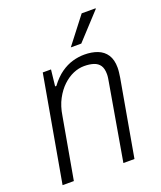

<svg xmlns="http://www.w3.org/2000/svg" viewBox="-135 -810 753 896"><g transform="rotate(-20 242.0 -361.5)"><path d="M20 0 113 -526H154L145 -445H151Q178 -481 206.5 -501Q235 -521 264.5 -529.5Q294 -538 323 -538Q360 -538 388.5 -527Q417 -516 433 -491.5Q449 -467 449 -428Q449 -417 447.5 -404.5Q446 -392 444 -379L377 0H322L387 -376Q389 -387 390.5 -397Q392 -407 392 -416Q392 -444 381.5 -459.5Q371 -475 351 -481.5Q331 -488 304 -488Q277 -488 250 -476.5Q223 -465 198.5 -442Q174 -419 155.5 -384.5Q137 -350 130 -304L76 0ZM276 -591 378 -723H447V-720L328 -591Z"/></g></svg>

Font: Archivo SemiCondensed ExtraLight
Style: Italic
Weight: 250
Width: 4
Italic angle: -10°
Designer: Hector Gatti
Foundry: Omnibus-Type
Version: Version 2.001